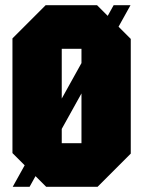

<svg xmlns="http://www.w3.org/2000/svg" viewBox="-20 -720 552 740"><path d="M28 -130V-572L156 -700H354L484 -570V-128L356 0H158ZM218 -532V-168H294V-532ZM29 0 418 -700H483L94 0Z"/></svg>

Font: Tektur Condensed ExtraBold
Style: Regular
Weight: 800
Width: 3
Designer: Adam Jagosz
Foundry: Adam Jagosz
Version: Version 1.005;gftools[0.9.30]